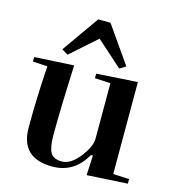

<svg xmlns="http://www.w3.org/2000/svg" viewBox="-111 -834 847 936"><g transform="rotate(15 312.5 -365.5)"><path d="M89 -456 15 -460V-483L214 -494Q204 -268 204 -139Q204 -80 218.5 -53Q233 -26 277 -26Q321 -26 364 -81Q407 -136 407 -176V-456L328 -460V-483L535 -496V-32L616 -28V-5L411 7L416 -93H406Q348 10 238 10Q78 10 78 -144Q78 -298 89 -456ZM138 -555 269 -741H331L461 -555L430 -536L300 -652L169 -536Z"/></g></svg>

Font: Rufina
Style: Bold
Weight: 700
Designer: Martin Sommaruga
Foundry: Martin Sommaruga
Version: Version 1.001